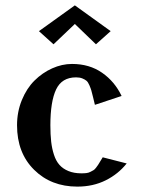

<svg xmlns="http://www.w3.org/2000/svg" viewBox="-20 -690 537 720"><path d="M43.9 0ZM395 -573.2 339.8 -523.9 260.7 -600.1 180.7 -523.9 126 -573.2 260.7 -669.9ZM335.9 -296.9Q333.5 -306.6 329.1 -325Q324.7 -343.3 322.5 -350.8Q320.3 -358.4 315.2 -370.4Q310.1 -382.3 304.2 -387.2Q298.3 -392.1 288.6 -396Q278.8 -399.9 265.1 -399.9Q211.9 -399.9 190.4 -354.5Q168.9 -309.1 168.9 -220.2Q168.9 -185.1 171.9 -158.9Q174.8 -132.8 182.4 -109.6Q189.9 -86.4 202.9 -71.8Q215.8 -57.1 236.6 -48.6Q257.3 -40 285.2 -40Q295.9 -40 304.2 -41Q312.5 -42 319.3 -45.7Q326.2 -49.3 330.6 -51.8Q335 -54.2 340.3 -61.3Q345.7 -68.4 347.9 -71.8Q350.1 -75.2 356.2 -85.4Q362.3 -95.7 365.2 -100.1L455.1 -77.1Q423.3 -37.1 376.2 -13.7Q329.1 9.8 270 9.8Q171.4 9.8 107.7 -53.5Q43.9 -116.7 43.9 -220.2Q43.9 -271 62 -314.9Q80.1 -358.9 109.4 -387.9Q138.7 -417 175.5 -433.6Q212.4 -450.2 250 -450.2Q315.4 -450.2 362.8 -417.2Q410.2 -384.3 436 -330.1Z"/></svg>

Font: Pfennig
Style: Bold
Weight: 700
Version: Version 20120410 ; ttfautohint (v0.8)